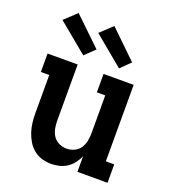

<svg xmlns="http://www.w3.org/2000/svg" viewBox="-141 -876 882 989"><g transform="rotate(20 300.0 -381.5)"><path d="M252 8Q226 8 201 0.5Q176 -7 156 -23Q136 -39 122.5 -61.5Q109 -84 101 -108.5Q93 -133 90 -158.5Q87 -184 87 -210V-419H41V-520H206V-210Q206 -189 210.5 -167.5Q215 -146 227 -128.5Q239 -111 259 -102Q279 -93 300 -93Q321 -93 341 -102Q361 -111 373 -128.5Q385 -146 389.5 -167.5Q394 -189 394 -210V-419H348V-520H513V-101H559V0H394V-85Q385 -65 371 -46.5Q357 -28 338 -15.5Q319 -3 296.5 2.5Q274 8 252 8ZM413 -574 250 -709 316 -771 466 -626ZM217 -574 54 -709 120 -771 271 -626Z"/></g></svg>

Font: Iosevka Etoile
Style: Bold
Weight: 700
Designer: Belleve Invis
Foundry: Belleve Invis
Version: Version 28.1.0; ttfautohint (v1.8.4)